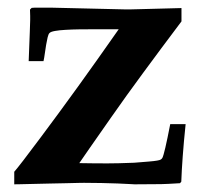

<svg xmlns="http://www.w3.org/2000/svg" viewBox="-20 -480 540 500"><path d="M423.3 -156.7H463.4Q458.5 -109.4 455.8 -72.3Q453.1 -35.2 452.1 -6.8L448.7 -2.9Q431.2 -2 418.9 -1.2Q406.7 -0.5 399.9 -0.5L330.6 0Q330.1 0 317.6 -0.7Q305.2 -1.5 286.1 -2.2Q267.1 -2.9 243.9 -3.4Q220.7 -3.9 198.7 -3.9Q198.7 -3.9 185.5 -3.7Q172.4 -3.4 152.3 -2.9Q132.3 -2.4 108.9 -2Q85.4 -1.5 65.2 -1Q44.9 -0.5 31.2 -0.2Q17.6 0 17.1 0V-32.7Q29.8 -46.9 85.9 -122.1Q179.2 -246.6 289.1 -403.8H231.9Q209 -403.8 188.2 -403.6Q167.5 -403.3 150.9 -402.3Q134.3 -401.4 123.3 -399.4Q112.3 -397.5 108.9 -394Q106 -391.1 104 -382.6Q102.1 -374 100.1 -363Q98.1 -352.1 96.7 -340.6Q95.2 -329.1 93.3 -320.8H54.7Q56.6 -369.6 57.6 -396.2Q58.6 -422.9 58.6 -427.7Q58.6 -431.6 58.6 -438.5Q58.6 -445.3 58.1 -455.1L62.5 -459.5L69.8 -460H115.7L302.7 -455.6Q313.5 -455.1 350.3 -456.3Q387.2 -457.5 452.6 -459V-424.3Q397.9 -351.6 352.8 -290.3Q307.6 -229 270.5 -175.8Q233.4 -122.6 212.6 -93Q191.9 -63.5 186.5 -55.2L222.7 -54.7Q262.7 -54.2 289.1 -54.9Q315.4 -55.7 329.1 -56.2Q353.5 -58.1 367.7 -59.3Q381.8 -60.5 389.2 -61.8Q396.5 -63 398.9 -64.7Q401.4 -66.4 402.8 -68.8Q408.2 -78.6 423.3 -156.7Z"/></svg>

Font: XB Kayhan
Style: Bold
Weight: 700
Designer: Behnam
Foundry: Irmug
Version: Version 7.300 2009